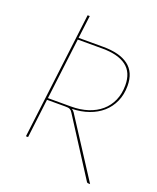

<svg xmlns="http://www.w3.org/2000/svg" viewBox="-152 -796 821 1007"><g transform="rotate(20 259.0 -293.0)"><path d="M111.5 -217.5 85 0H73L160 -707H172L156 -579.5H293.5Q385.5 -579.5 434.5 -542.8Q483.5 -506 483.5 -430.5Q483.5 -381.5 466 -342.5Q448.5 -303.5 417.5 -276.2Q386.5 -249 343.8 -234Q301 -219 250 -217.5Q257 -214 264.5 -204.5L475 120.5H466.5Q463 120.5 460.5 119.8Q458 119 455 114.5L253.5 -199.5Q250.5 -204.5 247 -208Q243.5 -211.5 239 -213.8Q234.5 -216 227.8 -216.8Q221 -217.5 211.5 -217.5ZM113 -227.5H242.5Q293.5 -227.5 335.8 -241.2Q378 -255 408.2 -281Q438.5 -307 455 -344.5Q471.5 -382 471.5 -429.5Q471.5 -501 425.8 -535.2Q380 -569.5 292.5 -569.5H155Z"/></g></svg>

Font: Lato Hairline
Style: Italic
Weight: 100
Italic angle: -7°
Designer: Lukasz Dziedzic
Foundry: tyPoland Lukasz Dziedzic
Version: Version 2.007; 2014-02-27